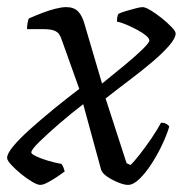

<svg xmlns="http://www.w3.org/2000/svg" viewBox="-25 -520 544 540"><path d="M88 0Q80 0 65 -9Q50 -18 34 -31Q18 -44 6.5 -56.5Q-5 -69 -5 -76Q-5 -88 12.5 -109Q30 -130 59.5 -156.5Q89 -183 125 -212.5Q161 -242 198 -270L149 -407Q146 -417 141 -424Q136 -431 126 -434.5Q116 -438 98 -438H51Q51 -446 52.5 -455Q54 -464 56 -468Q74 -476 93.5 -483.5Q113 -491 131 -495.5Q149 -500 161 -500Q183 -500 195 -487.5Q207 -475 214 -448L262 -285Q293 -310 324 -335.5Q355 -361 375 -380.5Q395 -400 395 -406Q395 -412 385.5 -420Q376 -428 361 -436Q346 -444 331 -450.5Q316 -457 304 -459Q304 -466 305 -472Q306 -478 308 -481Q316 -485 329.5 -489Q343 -493 356.5 -496.5Q370 -500 376 -500Q384 -500 399.5 -490.5Q415 -481 430.5 -468.5Q446 -456 457.5 -444Q469 -432 469 -426Q469 -413 451 -392Q433 -371 403.5 -346Q374 -321 339.5 -295Q305 -269 272 -243L331 -61L342 -56Q351 -64 367.5 -85Q384 -106 401 -131Q418 -156 428 -175Q436 -175 442 -172Q448 -169 451 -164Q445 -143 432 -115Q419 -87 402 -60.5Q385 -34 367.5 -17Q350 0 335 0Q324 0 307 -7Q290 -14 276 -23.5Q262 -33 259 -44L209 -227Q175 -201 141.5 -172Q108 -143 85.5 -121Q63 -99 63 -91Q63 -87 76.5 -80.5Q90 -74 110 -68Q130 -62 148 -59Q152 -53 154 -47.5Q156 -42 157 -38Q148 -31 134.5 -22Q121 -13 108.5 -6.5Q96 0 88 0Z"/></svg>

Font: Texturina 12pt ExtraLight
Style: Italic
Weight: 250
Italic angle: -11°
Designer: Guillermo Torres Carreño
Foundry: Omnibus-Type
Version: Version 1.002